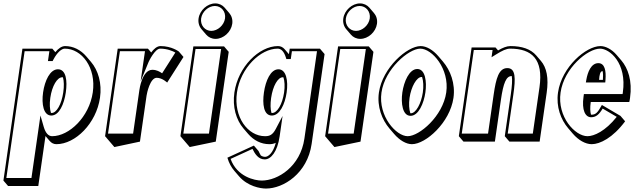

<svg xmlns="http://www.w3.org/2000/svg" viewBox="-22 -798 3716 1125"><path d="M563.9 -225.2C576.2 -310.3 553.3 -386.2 510.8 -435.8L483.6 -467.6C451.2 -505.4 407.6 -528 359.5 -528C339.7 -528 319.8 -514.1 302.2 -492.3L284.5 -513H109.4L-2 260L25.3 291.8L202.3 291.8L244.5 -0.9L268.9 27.6C279.6 40.2 292.8 46.8 308.5 46.8C419.7 46.8 542.3 -75.2 563.9 -225.2ZM276.6 -136.4C269.6 -157.8 267.5 -188.7 272.8 -225.2C282.9 -295.2 313.5 -345.2 342.6 -345.2C344 -345.2 345.4 -345.1 346.8 -344.9C353 -323.5 353.9 -292.9 348.7 -257C338.5 -186 308.9 -136 280.6 -136C279.3 -136 277.9 -136.1 276.6 -136.4ZM521.7 -257C500.9 -112.8 383.5 0 283.4 0C263.4 0 245.5 -15.8 234.2 -55L215 -121.5L162.2 245H15.2L122.3 -498H267.3L258.9 -440H286.3L291.3 -449.7C313 -490.8 338.9 -513 357.3 -513C457.5 -513 542.5 -401.2 521.7 -257ZM363.6 -256.5C373.4 -324.2 365.6 -392 317.5 -392C271 -392 240.4 -325.2 230.5 -257C220.5 -187.5 233.2 -121 278.5 -121C324.6 -121 353.7 -187.8 363.6 -256.5Z M593.7 0 621 31.8 648.2 63.6 798 31.8 836.9 -238.2C838.7 -251.2 857.3 -342.2 896.2 -342.2C928.6 -342.2 957.5 -314.2 957.5 -314.2L1053.1 -464.2L1025.9 -496C1025.9 -496 984.5 -528 918.5 -528C897.4 -528 878.4 -510.2 863.9 -490.5L844.7 -513H667.7ZM610.9 -15 680.5 -498H827.5L802.1 -321.8L848.8 -435.1C850.4 -439 885.8 -513 916.4 -513C958.5 -513 990.6 -498.5 1005.4 -490.1L927.9 -368.5C914.9 -377.7 895.5 -389 871.1 -389C811 -389 795.6 -276.4 794.6 -270L757.9 -15Z M1141.5 -690C1138 -665.5 1144.9 -643.1 1158.7 -627L1185.9 -595.2C1199.1 -579.8 1218.6 -570.2 1241.1 -570.2C1287.1 -570.2 1331.8 -610.2 1338.8 -658.2C1342.3 -682.7 1335.4 -705.1 1321.6 -721.2L1294.4 -753C1281.2 -768.4 1261.7 -778 1239.2 -778C1193.2 -778 1148.4 -738 1141.5 -690ZM1035.1 0 1062.3 31.8 1089.6 63.6 1242.3 31.8 1318.1 -494.2 1290.9 -526H1110.9ZM1052.2 -15 1123.7 -511H1273.7L1202.3 -15ZM1156.5 -690C1162.3 -730 1199.8 -763 1237.1 -763C1274.3 -763 1302.3 -730 1296.5 -690C1290.8 -650 1253.2 -617 1216 -617C1178.8 -617 1150.8 -650 1156.5 -690Z M1310.4 126C1319.5 157.6 1333.8 182.8 1350.8 202.7L1378.1 234.5C1428.5 293.4 1502.8 306.8 1536.5 306.8C1639.3 306.8 1779.1 217.8 1803.9 45.8L1879.8 -481.2L1852.6 -513H1675.6L1670.9 -480.4L1646.4 -508.9C1635.8 -521.4 1622.6 -528 1606.9 -528C1495.6 -528 1373 -406 1351.4 -256C1339.1 -170.8 1362.1 -95 1404.5 -45.4L1431.8 -13.6C1464.1 24.2 1507.8 46.8 1555.9 46.8C1569.2 46.8 1581.9 44.8 1594 38.7C1577.6 100.2 1549 121 1531.5 121C1522 121 1513.7 118 1506.3 113C1501.3 104.6 1496.9 95.5 1492.8 86.8L1465.6 55ZM1638.8 -344.8C1645.8 -323.4 1647.8 -292.5 1642.6 -256C1632.5 -186 1601.8 -136 1572.7 -136C1571.3 -136 1569.9 -136.1 1568.6 -136.3C1562.4 -157.7 1561.5 -188.3 1566.6 -224.2C1576.9 -295.2 1606.4 -345.2 1634.7 -345.2C1636.1 -345.2 1637.4 -345.1 1638.8 -344.8ZM1329.1 133 1457.3 74.4C1471.4 102.7 1490.9 136 1529.3 136C1564.8 136 1603.3 92.7 1616.5 1L1633.7 -118.4L1593.8 -42.3C1574.6 -5.8 1555.8 0 1530.8 0C1430.6 0 1345.6 -111.8 1366.4 -256C1387.2 -400.2 1504.6 -513 1604.7 -513C1624.5 -513 1641.6 -498 1653.1 -460.8L1655.9 -452H1681.8L1688.4 -498H1835.4L1761.6 14C1738.1 177.7 1606.1 260 1511.5 260C1471 260 1367.1 238.3 1329.1 133ZM1524.5 -256.5C1514.7 -188.8 1522.5 -121 1570.6 -121C1617.1 -121 1647.7 -187.8 1657.6 -256C1667.6 -325.5 1654.9 -392 1609.6 -392C1563.5 -392 1534.4 -325.2 1524.5 -256.5Z M1989.5 -690C1986 -665.5 1992.9 -643.1 2006.7 -627L2033.9 -595.2C2047.1 -579.8 2066.6 -570.2 2089.1 -570.2C2135.1 -570.2 2179.8 -610.2 2186.8 -658.2C2190.3 -682.7 2183.4 -705.1 2169.6 -721.2L2142.4 -753C2129.2 -768.4 2109.7 -778 2087.2 -778C2041.2 -778 1996.4 -738 1989.5 -690ZM1883.1 0 1910.3 31.8 1937.6 63.6 2090.3 31.8 2166.1 -494.2 2138.9 -526H1958.9ZM1900.2 -15 1971.7 -511H2121.7L2050.3 -15ZM2004.5 -690C2010.3 -730 2047.8 -763 2085.1 -763C2122.3 -763 2150.3 -730 2144.5 -690C2138.8 -650 2101.2 -617 2064 -617C2026.8 -617 1998.8 -650 2004.5 -690Z M2198.2 -256C2186.2 -172.6 2216.7 -95.6 2259.9 -45.1L2287.2 -13.3C2319.1 24 2358 46.8 2391.7 46.8C2472.6 46.8 2614.1 -79.2 2635 -224.2C2647.1 -308.4 2616.8 -386.5 2573.4 -437.2L2546.1 -469.1C2514.8 -505.7 2476.6 -528 2442.7 -528C2363.4 -528 2219.1 -401 2198.2 -256ZM2451.2 -346.6C2458.6 -323.9 2460.6 -291.2 2455.5 -256.3C2446.1 -191 2414.6 -134.3 2385.7 -134.3C2384.5 -134.3 2383.4 -134.4 2382.3 -134.6C2374.8 -157.2 2372.7 -189.6 2377.7 -224.5C2387.1 -289.7 2419.3 -346.9 2448.1 -346.8C2449.2 -346.8 2450.2 -346.8 2451.2 -346.6ZM2335.5 -256.3C2326.4 -193 2336.5 -119.3 2383.5 -119.3C2430.7 -119.3 2461.5 -193.3 2470.5 -256.3C2479.6 -319.3 2470.2 -393.7 2423.1 -393.7C2375.9 -393.7 2344.6 -319.3 2335.5 -256.3ZM2213.2 -256C2233.2 -394.5 2373.3 -513 2440.6 -513C2509.4 -513 2612.7 -394.7 2592.7 -256C2572.7 -117.4 2435.5 0 2366.7 0C2299.2 0 2193.3 -117.5 2213.2 -256Z M2877.7 31.8 2912.9 -212.2C2927.4 -313.2 2944.4 -352.2 2975.7 -352.2C2976 -352.2 2976.4 -352.2 2976.8 -352.2C2980.4 -329.8 2978.2 -294.7 2970.9 -244L2935.7 0L2962.9 31.8H3139.9L3181.3 -255.2C3193.8 -341.8 3180.7 -402.3 3147.5 -441L3120.3 -472.8C3087.6 -511 3035.5 -528 2969.2 -528C2946.8 -528 2924.1 -518.6 2896.3 -502.5L2881.4 -520H2741.4L2666.5 0L2693.7 31.8ZM2837.6 -15H2683.6L2754.2 -505H2864.2L2858.1 -462.5L2883.9 -478.6C2920.5 -501.5 2945.1 -513 2967 -513C3093.4 -513 3162.8 -452.1 3139.1 -287L3099.9 -15H2952.9L2985.9 -244C2999.6 -339.5 3000.1 -399 2950.6 -399C2901 -399 2884.4 -339.5 2870.6 -244Z M3665.1 -200.2C3667 -206.2 3668.6 -217.2 3669.6 -224.2C3684.2 -325.6 3657 -399 3618.7 -443.9L3591.4 -475.7C3561.7 -510.5 3525.1 -528 3496.2 -528C3412.1 -528 3269.2 -406 3247.6 -256C3235.5 -172 3264.5 -96.5 3307.1 -46.7L3334.3 -14.9C3367.3 23.6 3408.5 46.8 3445.1 46.8C3493.2 46.8 3568.9 9.8 3640.8 -87.2L3613.6 -119L3504.7 -183C3479.9 -137 3467.8 -126 3443.7 -126C3442.8 -126 3441.8 -126.1 3440.8 -126.2C3436.1 -142.9 3434.6 -166.9 3439.4 -200.2ZM3509 -381.2C3511.7 -368 3512.4 -350.9 3510.6 -330H3488.3C3490.3 -358.3 3494 -381.2 3508.9 -381.2ZM3626 -247H3399.3L3397.2 -232C3385.7 -152.3 3407.6 -111 3441.5 -111C3470 -111 3488.8 -127.3 3509.1 -161.9L3591.7 -113.4C3524.9 -29.2 3458.8 0 3420.1 0C3347.4 0 3242.1 -113.7 3262.6 -256C3283.3 -399.4 3421.4 -513 3494 -513C3549.1 -513 3652.4 -430 3627.4 -256C3627 -253.7 3626.2 -248.5 3626 -247ZM3410.8 -315 3524.5 -315 3525.8 -330.9C3530 -383.4 3521.6 -428 3483.8 -428C3441.7 -428 3421.2 -375.6 3413.5 -330.4Z"/></svg>

Font: Blink
Style: 3DObl
Weight: 400
Designer: Mew Too
Foundry: Cannot Into Space Fonts
Version: Version 001.000